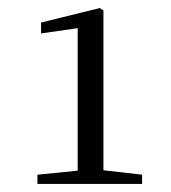

<svg xmlns="http://www.w3.org/2000/svg" viewBox="-20 -920 425 477"><path d="M173 -463H333V-486L237 -497V-894L228 -900L82 -864V-837L173 -850V-496L73 -486V-463Z"/></svg>

Font: Noto Serif CJK KR
Style: Regular
Weight: 400
Designer: Ryoko NISHIZUKA 西塚涼子 (kana & ideographs); Frank Grießhammer (Latin, Greek & Cyrillic); Wenlong ZHANG 张文龙 (bopomofo); San
Foundry: Adobe
Version: Version 2.001;hotconv 1.1.0;makeotfexe 2.6.0